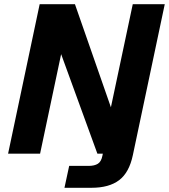

<svg xmlns="http://www.w3.org/2000/svg" viewBox="-20 -730 803 912"><path d="M286.2 162 308.6 58H400.6Q428.8 58 444.9 47.8Q461 37.6 466.4 10L468.4 0H442.6L270.4 -472.8L170.4 0H18.4L168.4 -710H336L506.8 -220.4L610.6 -710H762.6L611.2 6.2Q593.8 89.6 545.9 125.8Q498 162 414.6 162Z"/></svg>

Font: Geist
Style: Italic
Weight: 400
Italic angle: -12°
Designer: Basement.studio, Andrés Briganti, Mateo Zaragoza
Foundry: Basement.studio, Vercel, Andrés Briganti, Guido Ferreyra, Mateo Zaragoza
Version: Version 1.500